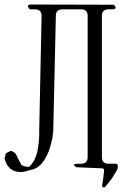

<svg xmlns="http://www.w3.org/2000/svg" viewBox="-27 -774 547 855"><path d="M312.5 -29.3Q290 -44.9 318.4 -44.9H334Q363.3 -44.9 363.3 -74.2V-704.1Q363.3 -732.4 334 -732.4H251Q221.7 -732.4 221.7 -703.1L210 -186.5L206.1 -158.2L199.2 -129.9L191.4 -103.5L181.6 -81.1L169.9 -60.5L157.2 -43.9L141.6 -30.3L126 -21.5L93.8 -12.7L77.1 -8.8L62.5 -7.8L46.9 -9.8L31.2 -14.6L18.6 -23.4L6.8 -36.1L-1 -50.8L-6.8 -67.4L-1 -90.8L20.5 -102.5Q43 -96.7 49.8 -75.2L68.4 -39.1L79.1 -34.2L101.6 -30.3L112.3 -41L120.1 -51.8L127.9 -65.4L133.8 -80.1L138.7 -96.7L142.6 -117.2L145.5 -140.6L147.5 -166V-186.5L158.2 -703.1Q158.2 -732.4 128.9 -732.4H105.5Q85 -753.9 114.3 -753.9L479.5 -752.9Q500 -732.4 470.7 -732.4H456.1Q426.8 -732.4 426.8 -704.1V-74.2Q426.8 -44.9 456.1 -44.9H489.3Q500 -44.9 497.1 -24.4L489.3 -8.8L470.7 21.5L440.4 59.6Q426.8 64.5 427.7 49.8L430.7 34.2L432.6 21.5L436.5 -13.7Q437.5 -24.4 426.8 -24.4Z"/></svg>

Font: B2 Hana
Style: Regular
Weight: 500
Version: 2020-08-05; (max)